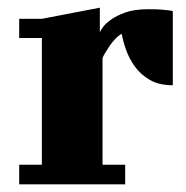

<svg xmlns="http://www.w3.org/2000/svg" viewBox="-20 -480 485 500"><path d="M30 -431H89L240 -460V-396Q241 -399 247.5 -408.5Q254 -418 268.5 -428.5Q283 -439 306.5 -447.5Q330 -456 366 -456Q388 -456 400.5 -455Q413 -454 420 -453Q428 -452 430 -451V-258Q394 -258 370 -272Q346 -286 331 -307Q316 -328 308 -351Q300 -374 297 -392Q288 -387 280 -378.5Q272 -370 265.5 -360.5Q259 -351 254 -342.5Q249 -334 247 -329V-51H306V0H30V-51H89V-381H30Z"/></svg>

Font: Bigshot One
Style: Regular
Weight: 400
Designer: Gesine Todt
Foundry: Gesine Todt
Version: Version 1.000